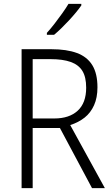

<svg xmlns="http://www.w3.org/2000/svg" viewBox="-20 -967 578 987"><path d="M244 -714Q323 -714 375.5 -694.5Q428 -675 454.5 -632Q481 -589 481 -518Q481 -465 463.5 -426Q446 -387 415 -362.5Q384 -338 341 -324L519 0H453L288 -309H148V0H91V-714ZM240 -663H148V-358H259Q336 -358 379.5 -398Q423 -438 423 -516Q423 -571 403.5 -602.5Q384 -634 343.5 -648.5Q303 -663 240 -663ZM398 -939Q387 -923 370.5 -903Q354 -883 334.5 -862Q315 -841 295.5 -822Q276 -803 258 -788H221V-798Q241 -820 261 -846Q281 -872 300 -898.5Q319 -925 332 -947H398Z"/></svg>

Font: Noto Sans Thai SemiCondensed Light
Style: Regular
Weight: 300
Width: 4
Designer: Monotype Design Team
Foundry: Monotype Imaging Inc.
Version: Version 2.001